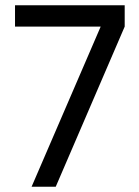

<svg xmlns="http://www.w3.org/2000/svg" viewBox="-20 -710 529 730"><path d="M454.1 -689.9V-608.9L191.9 0H100.1L362.8 -608.9H37.1V-689.9Z"/></svg>

Font: D-DIN Exp
Style: Regular
Weight: 400
Width: 7
Designer: Charles Nix
Foundry: Datto Inc.
Version: Version 1.00